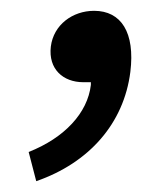

<svg xmlns="http://www.w3.org/2000/svg" viewBox="-20 -164 305 355"><path d="M221 -31C230 -104 204 -144 154 -144C114 -144 79 -118 74 -78C69 -36 97 -12 134 -12H148V-7C142 45 99 91 33 117L47 171C145 137 209 64 221 -31Z"/></svg>

Font: Falling Sky
Style: LightObl
Weight: 400
Designer: Paul D. Hunt
Foundry: Adobe Systems Incorporated
Version: Version 1.02